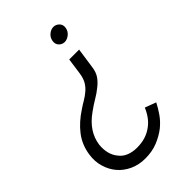

<svg xmlns="http://www.w3.org/2000/svg" viewBox="-220 -610 880 880"><g transform="rotate(-45 220.0 -169.5)"><path d="M341 25.9Q331 49.9 316.5 69.4Q302 88.9 283 101.9Q264 115.9 240 123.4Q216 130.9 186 130.9Q157 130.9 134 121.4Q111 111.9 97 92.9Q82 74.9 76 50.4Q70 25.9 73 -2.1Q78 -39.1 99 -71.1Q120 -103.1 158 -130Q184 -149 208 -163Q232 -177 250 -192Q270 -207 284 -226.5Q298 -246 302 -278L316 -375H252L241 -297Q237 -268 226 -249.5Q215 -231 199 -218Q184 -205 166 -194.5Q148 -184 132 -173Q81 -140 49.1 -98.6Q17.1 -57.1 9.1 -2.1Q3.1 37.9 13.6 73.4Q24.1 108.9 46.1 134.9Q69 161.9 103 177.4Q137 192.9 178 192.9Q223 192.9 258.5 178.4Q294 163.9 321 142.9Q347 121.9 365 95.9Q383 69.9 395 45.9Q382 40.9 368 35.9Q354 30.9 341 25.9ZM306 -532Q290 -532 275.5 -520Q261 -508 258 -489Q255 -470 266.5 -458Q278 -446 294 -446Q310 -446 325 -458Q340 -470 343 -489Q346 -508 334 -520Q322 -532 306 -532Z"/></g></svg>

Font: Josefin Slab Thin SemiBold
Style: Italic
Weight: 600
Italic angle: -12°
Version: Version 2.000